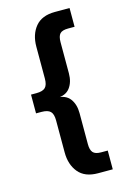

<svg xmlns="http://www.w3.org/2000/svg" viewBox="-111 -637 543 821"><g transform="rotate(-15 160.0 -226.0)"><path d="M28 -185V-268H52Q80 -268 91.5 -279.5Q103 -291 103 -319V-460Q103 -514 131.5 -548.5Q160 -583 218 -583H283V-500H254Q228 -500 218 -489Q208 -478 208 -452V-314Q208 -275 189 -250Q170 -225 129 -225V-227Q170 -227 189 -202Q208 -177 208 -138V0Q208 25 218 36.5Q228 48 254 48H283V131H218Q160 131 131.5 96.5Q103 62 103 8V-134Q103 -162 91.5 -173.5Q80 -185 52 -185Z"/></g></svg>

Font: Rokkitt SemiBold
Style: Regular
Weight: 600
Designer: Vernon Adams
Foundry: Vernon Adams
Version: Version 3.103